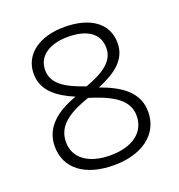

<svg xmlns="http://www.w3.org/2000/svg" viewBox="-123 -857 819 878"><g transform="rotate(-20 286.0 -418.0)"><path d="M285 -754C167 -754 81 -697 81 -600C81 -517 145 -471 225 -437C130 -403 58 -349 58 -255C58 -148 143 -82 285 -82C419 -82 514 -148 514 -259C514 -351 445 -402 340 -440C428 -476 490 -522 490 -602C490 -700 409 -754 285 -754ZM285 -706C377 -706 434 -670 434 -598C434 -531 371 -494 289 -464C200 -494 136 -529 136 -598C136 -668 198 -706 285 -706ZM113 -256C113 -337 179 -378 277 -412L299 -405C401 -371 458 -330 458 -260C458 -178 390 -130 284 -130C176 -130 113 -180 113 -256Z"/></g></svg>

Font: Noto Sans Telugu UI Light
Style: Regular
Weight: 300
Designer: Jelle Bosma - Monotype Design Team
Foundry: Monotype Imaging Inc.
Version: Version 2.005